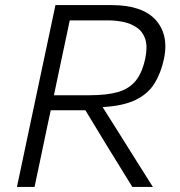

<svg xmlns="http://www.w3.org/2000/svg" viewBox="-20 -733 704 753"><path d="M46.5 0Q59 -59.5 70.8 -115Q82.5 -170.5 96.5 -236.5L146.5 -472.5Q161 -541 173 -597.5Q184.5 -653.5 197.5 -713H417.5Q537.5 -713 590.5 -655Q628.5 -612.5 628.5 -551.5Q628.5 -528 623 -502Q611 -446 585.5 -405.2Q560 -364.5 511.5 -341Q463 -317.5 382.5 -313L451.5 -203.5Q472 -170.5 495 -134Q518 -97.5 540 -62.5Q562 -27.5 579.5 0H499Q470.5 -46 444 -89Q417.5 -131.5 392 -173.5L315 -300.5H179L165 -235.5Q151.5 -170.5 139.8 -115Q128 -59.5 115.5 0ZM406 -653H253.5Q244 -607.5 234.5 -562.8Q225 -518 214 -466.5L191.5 -359.5H332Q399.5 -359.5 443.2 -372.2Q487 -385 512.5 -416.5Q538 -448 550 -505Q554.5 -527.5 554.5 -546Q554.5 -565.5 549.5 -580.5Q539.5 -609.5 516.2 -625.2Q493 -641 463.8 -647Q434.5 -653 406 -653Z"/></svg>

Font: Heraclito Light
Style: Italic
Weight: 300
Italic angle: -12°
Designer: Kostas Bartsokas (font) & Cristiano Sobral (main changes)
Foundry: Kostas Bartsokas (font) & Cristiano Sobral (main changes)
Version: Version 1.00;July 8, 2020;FontCreator 13.0.0.2655 64-bit